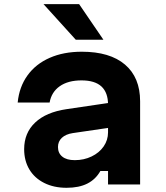

<svg xmlns="http://www.w3.org/2000/svg" viewBox="-20 -878 790 914"><path d="M505 -270.5 326.5 -244.4Q293.1 -239.3 274.5 -222Q256 -204.6 256 -178.1Q256 -148.7 276.8 -132.2Q297.5 -115.6 335.9 -115.6Q379.7 -115.6 416.1 -133.2Q452.6 -150.7 473.5 -181Q494.3 -211.3 494.3 -247.8V-380Q494.3 -437.1 463.1 -466.2Q431.8 -495.3 368 -495.3Q303.9 -495.3 264.4 -467.5Q225 -439.8 216.2 -390H64.2Q71.5 -464.3 110.8 -518.9Q150.1 -573.5 216.4 -602.6Q282.7 -631.8 369.4 -631.8Q503.2 -631.8 575.1 -570.5Q647 -509.2 647 -395.9V0H494.3V-63.9H457.8Q435.3 -24 395.6 -4Q355.9 16 296.9 16Q236.5 16 190.6 -7Q144.6 -30 119.8 -71.4Q95 -112.9 95 -167.9Q95 -245.2 147.3 -294.6Q199.5 -344.1 297.1 -358.4L505 -389.1ZM340.9 -688.7 187.1 -858.4H356.6L472.4 -688.7Z"/></svg>

Font: Martian Mono VF sWd Rg
Style: Regular
Weight: 400
Width: 6
Monospace: yes
Designer: Roman Shamin
Foundry: Evil Martians
Version: Version 1.100